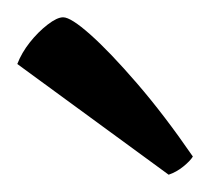

<svg xmlns="http://www.w3.org/2000/svg" viewBox="-20 -767 243 222"><path d="M175 -565 0 -693Q5 -706 14.5 -718Q24 -730 35 -738.5Q46 -747 53 -747Q62 -747 84.5 -727Q107 -707 138.5 -670.5Q170 -634 203 -586Q200 -581 192 -574.5Q184 -568 175 -565Z"/></svg>

Font: Texturina 12pt Light
Style: Regular
Weight: 300
Designer: Guillermo Torres Carreño
Foundry: Omnibus-Type
Version: Version 1.002